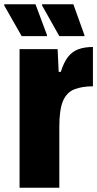

<svg xmlns="http://www.w3.org/2000/svg" viewBox="-39 -811 457 903"><path d="M53 72V-580H232L237 -473H247Q261 -518 281 -543.5Q301 -569 330 -579.5Q359 -590 398 -590V-405Q347 -405 311 -391Q275 -377 257.5 -336.5Q240 -296 240 -215V72ZM358 -641H240L159 -785V-791H306L358 -646ZM182 -641H63L-19 -785V-791H128L182 -646Z"/></svg>

Font: Farlight84_Sys_V01
Style: Bold
Weight: 700
Designer: Monotype Design Team, Nadine Chahine and Nizar Qandah
Foundry: Monotype Imaging Inc.
Version: Version 2.004;October 31, 2024;FontCreator 14.0.0.2814 64-bi